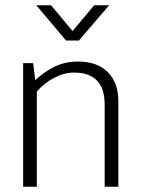

<svg xmlns="http://www.w3.org/2000/svg" viewBox="-20 -710 538 730"><path d="M120 0H68V-470H106L114 -405Q148 -437 187.5 -456.5Q227 -476 277 -476Q349 -476 389.5 -436Q430 -396 430 -324V0H378V-311Q378 -337 372.5 -359.5Q367 -382 353.5 -398.5Q340 -415 317.5 -424.5Q295 -434 262 -434Q224 -434 186.5 -414.5Q149 -395 120 -362ZM280 -556H231L118 -690H174L256 -592L338 -690H395Z"/></svg>

Font: Mukta Vaani ExtraLight
Style: Regular
Weight: 275
Designer: Noopur Datye, Girish Dalvi, Yashodeep Gholap, Pallavi Karambelkar
Foundry: Ek Type
Version: Version 2.538;PS 1.000;hotconv 16.6.51;makeotf.lib2.5.65220;